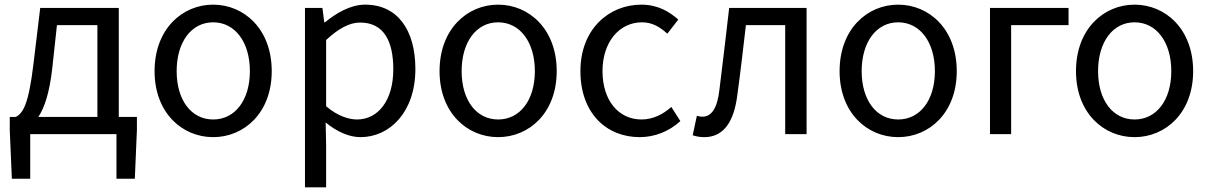

<svg xmlns="http://www.w3.org/2000/svg" viewBox="-20 -577 5204 826"><path d="M145 -74C171 -113 193 -177 205 -285L225 -469H399V-74ZM491 -74V-543H153L124 -302C103 -127 79 -90 48 -74H22V-17L31 192H110V0H481V192H560L569 -17V-74Z M897 13C1030 13 1149 -91 1149 -271C1149 -452 1030 -557 897 -557C764 -557 645 -452 645 -271C645 -91 764 13 897 13ZM897 -63C803 -63 740 -146 740 -271C740 -396 803 -481 897 -481C991 -481 1055 -396 1055 -271C1055 -146 991 -63 897 -63Z M1292 229H1383V45L1381 -50C1430 -10 1482 13 1531 13C1656 13 1767 -94 1767 -280C1767 -447 1691 -557 1551 -557C1488 -557 1427 -521 1378 -481H1375L1367 -543H1292ZM1516 -63C1480 -63 1432 -78 1383 -120V-405C1436 -454 1483 -480 1529 -480C1632 -480 1672 -399 1672 -279C1672 -144 1606 -63 1516 -63Z M2123 13C2256 13 2375 -91 2375 -271C2375 -452 2256 -557 2123 -557C1990 -557 1871 -452 1871 -271C1871 -91 1990 13 2123 13ZM2123 -63C2029 -63 1966 -146 1966 -271C1966 -396 2029 -481 2123 -481C2217 -481 2281 -396 2281 -271C2281 -146 2217 -63 2123 -63Z M2732 13C2797 13 2859 -12 2907 -56L2868 -117C2834 -86 2790 -63 2740 -63C2640 -63 2572 -146 2572 -271C2572 -396 2644 -481 2742 -481C2786 -481 2819 -461 2851 -432L2898 -493C2859 -527 2810 -557 2739 -557C2600 -557 2477 -452 2477 -271C2477 -91 2588 13 2732 13Z M3010 13C3089 13 3137 -47 3152 -168C3166 -268 3177 -369 3189 -469H3358V0H3450V-543H3117C3103 -425 3090 -308 3075 -191C3066 -110 3040 -75 3002 -75C2992 -75 2985 -77 2978 -79L2960 5C2976 10 2990 13 3010 13Z M3844 13C3977 13 4096 -91 4096 -271C4096 -452 3977 -557 3844 -557C3711 -557 3592 -452 3592 -271C3592 -91 3711 13 3844 13ZM3844 -63C3750 -63 3687 -146 3687 -271C3687 -396 3750 -481 3844 -481C3938 -481 4002 -396 4002 -271C4002 -146 3938 -63 3844 -63Z M4239 0H4330V-469H4577V-543H4239Z M4861 13C4994 13 5113 -91 5113 -271C5113 -452 4994 -557 4861 -557C4728 -557 4609 -452 4609 -271C4609 -91 4728 13 4861 13ZM4861 -63C4767 -63 4704 -146 4704 -271C4704 -396 4767 -481 4861 -481C4955 -481 5019 -396 5019 -271C5019 -146 4955 -63 4861 -63Z"/></svg>

Font: Noto Sans Japanese Regular
Style: Regular
Weight: 400
Designer: Ryoko NISHIZUKA (kana & ideographs); Paul D. Hunt (Latin, Greek & Cyrillic); Wenlong ZHANG (bopomofo); Sandoll Communica
Foundry: Adobe Systems Incorporated
Version: Version 1.000;PS 1;hotconv 1.0.78;makeotf.lib2.5.61930